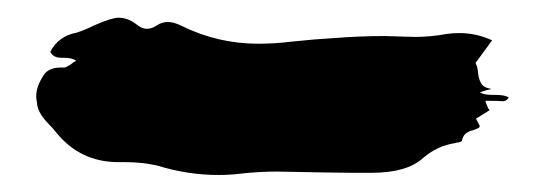

<svg xmlns="http://www.w3.org/2000/svg" viewBox="-20 -54 624 220"><path d="M230.5 146.5Q194.8 146.5 160.2 135.7Q142.6 131.8 124 131.8H115.7Q71.3 131.8 43.5 96.7Q40 92.3 36.1 88.4Q23.9 76.2 22.5 65.4Q22.5 64 22 61.5Q21.5 59.1 21.5 56.2Q21.5 44.9 30.3 31.7Q36.1 23.4 49.3 23.4H53.7Q54.7 23.4 55.9 22.7Q57.1 22 58.8 21.2Q60.5 20.5 64.5 17.1L67.4 15.6Q62.5 12.2 53.2 12.2H50.3Q41 12.2 37.6 5.4Q46.9 -12.7 67.9 -16.6Q78.1 -20 87.9 -24.9Q107.9 -33.7 115.7 -33.7Q126 -33.7 135.3 -26.9Q142.1 -21 148.4 -21Q153.8 -21 159.7 -24.9Q165.5 -28.8 172.4 -28.8Q179.2 -28.8 188 -24.4Q229.5 -3.9 275.9 -3.9Q294.9 -3.9 314 -6.3L340.3 -8.8L361.8 -10.3Q391.6 -12.7 420.9 -12.7L455.1 -11.7Q473.6 -11.7 491.7 -15.1Q499 -16.1 506.3 -16.1Q525.9 -16.1 543.9 -7.8L524.9 18.1Q527.3 22.9 527.8 29.3Q528.3 35.6 531 41Q533.7 46.4 543 47.9Q537.1 49.3 529.8 51.8Q534.7 54.7 543 54.7H547.4Q558.1 54.7 563 57.6Q560.5 62 556.2 62Q554.7 62 553.2 61.8Q551.8 61.5 536.1 61.5Q536.6 63 537.1 64.5Q537.6 65.9 538.1 67.1Q538.6 68.4 539.3 69.8Q540 71.3 541 72.3L525.4 82L529.8 90.3Q529.3 91.3 529.1 92Q528.8 92.8 522 95.2Q510.7 97.7 509.3 107.4Q507.3 109.4 502.9 109.4L502 109.9Q481.4 112.8 464.8 127Q446.3 144 405.8 144H383.8Q367.2 144 297.4 142.6Q276.4 142.6 255.4 145Q243.2 146.5 230.5 146.5Z"/></svg>

Font: Pinzelan
Style: Regular
Weight: 400
Designer: GGBot
Version: 1.01